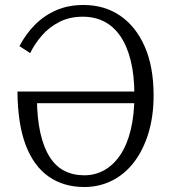

<svg xmlns="http://www.w3.org/2000/svg" viewBox="-20 -740 686 770"><path d="M315 -720Q399 -720 462 -677Q525 -634 560.5 -553Q596 -472 596 -358Q596 -273 575 -205Q554 -137 517 -89Q480 -41 429 -15.5Q378 10 318 10Q235 10 175 -32Q115 -74 83 -158.5Q51 -243 50 -373H560L561 -326H105L128 -343Q129 -264 142 -206.5Q155 -149 179 -111Q203 -73 238 -55Q273 -37 318 -37Q362 -37 399 -58Q436 -79 463 -119.5Q490 -160 504.5 -220Q519 -280 519 -358Q519 -437 504.5 -496Q490 -555 463 -594.5Q436 -634 398 -653.5Q360 -673 312 -673Q259 -673 218 -652Q177 -631 148 -597.5Q119 -564 101 -527L58 -555Q83 -603 119.5 -640Q156 -677 204.5 -698.5Q253 -720 315 -720Z"/></svg>

Font: Roboto Serif 28pt Condensed Light
Style: Regular
Weight: 300
Width: 3
Designer: Greg Gazdowicz
Foundry: Commercial Type
Version: Version 1.008